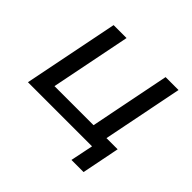

<svg xmlns="http://www.w3.org/2000/svg" viewBox="-160 -706 1008 1008"><g transform="rotate(45 344.5 -201.5)"><path d="M539 -84H622L580 127H490L516 0H40L146 -530H242L153 -84H443L532 -530H628Z"/></g></svg>

Font: Montserrat Alternates Medium
Style: Italic
Weight: 500
Italic angle: -11.3°
Designer: Julieta Ulanovsky
Foundry: Julieta Ulanovsky
Version: Version 7.200